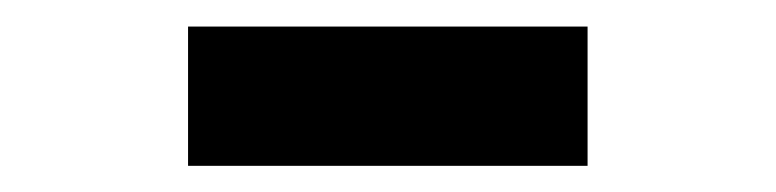

<svg xmlns="http://www.w3.org/2000/svg" viewBox="-20 -339 590 146"><path d="M123 -212.9V-318.8H426.8V-212.9Z"/></svg>

Font: Code New Roman
Style: Bold
Weight: 700
Monospace: yes
Designer: Sam Radian
Foundry: Code New Roman
Version: Version 1.508 October 19, 2014